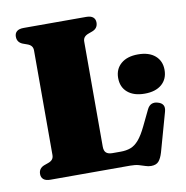

<svg xmlns="http://www.w3.org/2000/svg" viewBox="-80 -777 844 872"><g transform="rotate(-10 341.5 -341.0)"><path d="M390.5 -630.5 371.5 -623.5Q359 -619 352.5 -611.2Q346 -603.5 346 -591V-107Q346 -86.5 355.8 -78.2Q365.5 -70 384 -70H422.5Q448.5 -70 468.5 -77.5Q488.5 -85 506.2 -105.5Q524 -126 543 -165.5L577.5 -237Q585.5 -254 598.2 -259.5Q611 -265 627 -260Q644 -255.5 650.8 -244.2Q657.5 -233 652 -213.5L602 -35Q594 -8 582.5 5Q571 18 547.5 18Q534.5 18 521.8 13.5Q509 9 493 4.5Q477 0 454 0H86Q64.5 0 54.2 -9Q44 -18 44 -33Q44 -59.5 69.5 -69.5L89 -76.5Q102 -81 108.2 -88.8Q114.5 -96.5 114.5 -109V-591Q114.5 -603.5 108.2 -611.2Q102 -619 89 -623.5L69.5 -630.5Q44 -640.5 44 -667Q44 -682.5 54.2 -691.2Q64.5 -700 86 -700H374Q395.5 -700 405.8 -691.2Q416 -682.5 416 -667Q416 -640.5 390.5 -630.5ZM576 -310.5Q526 -310.5 497.5 -334.8Q469 -359 469 -401.5Q469 -442.5 497.5 -467Q526 -491.5 576 -491.5Q626.5 -491.5 654.8 -467Q683 -442.5 683 -401.5Q683 -359.5 654.8 -335Q626.5 -310.5 576 -310.5Z"/></g></svg>

Font: Fraunces Black
Style: Regular
Weight: 900
Version: Version 1.000;[b76b70a41]